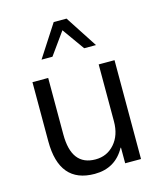

<svg xmlns="http://www.w3.org/2000/svg" viewBox="-114 -842 795 938"><g transform="rotate(-15 283.0 -372.5)"><path d="M485.4 0H405.3V-79.1H403.3Q353.5 11.7 249 11.7Q70.3 11.7 70.3 -201.2V-500H149.9V-213.9Q149.9 -55.7 271 -55.7Q329.6 -55.7 367.4 -98.9Q405.3 -142.1 405.3 -211.9V-500H485.4ZM417 -594.7H357.4L277.3 -707L196.8 -594.7H141.6L246.6 -756.8H311.5Z"/></g></svg>

Font: Segoe UI Historic
Style: Regular
Weight: 400
Foundry: Microsoft Corporation
Version: Version 1.03